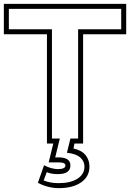

<svg xmlns="http://www.w3.org/2000/svg" viewBox="-29 -733 676 998"><path d="M200 126Q221 137 239.5 141.5Q258 146 272 146Q311 146 311 127Q311 111 275 111H224L248 13H215V-555H-9V-713H627V-555H403V13H358Q356 20 355.5 25Q355 30 353 39Q395 48 415.5 73Q436 98 436 133Q436 185 392.5 215Q349 245 276 245Q249 245 220 237.5Q191 230 168 217ZM198 205Q231 219 276 219Q337 219 373.5 196Q410 173 410 133Q410 105 388 85.5Q366 66 319 61L337 -13H377V-581H601V-687H17V-581H241V-13H282L258 85H275Q337 85 337 127Q337 172 272 172Q256 172 242.5 170Q229 168 214 162Z"/></svg>

Font: CMG Sans Outline
Style: Outline
Weight: 700
Designer: Julieta Ulanovsky
Foundry: Julieta Ulanovsky
Version: Version 7.200